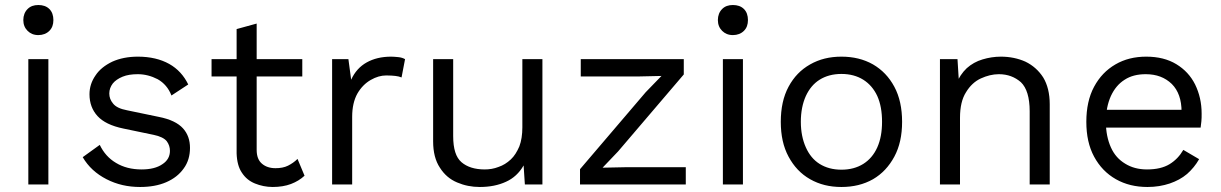

<svg xmlns="http://www.w3.org/2000/svg" viewBox="-20 -736 4873 766"><path d="M133 -596C151 -596 166 -602 177 -613C188 -624 193 -638 193 -656C193 -674 188 -689 177 -700C166 -711 151 -716 133 -716C115 -716 101 -711 90 -700C79 -689 73 -674 73 -656C73 -638 79 -624 90 -613C101 -602 115 -596 133 -596ZM93 -500V0H173V-500Z M539 10C578 10 613 4 643 -9C673 -22 696 -40 713 -64C730 -87 738 -115 738 -146C738 -177 729 -203 710 -224C691 -245 659 -261 612 -270L487 -296C460 -301 441 -310 431 -323C421 -335 416 -348 416 -363C416 -378 421 -391 430 -403C439 -414 452 -423 469 -430C486 -437 506 -440 530 -440C557 -440 584 -433 609 -420C634 -406 653 -384 664 -355L731 -399C714 -434 689 -462 655 -481C621 -500 579 -510 530 -510C491 -510 457 -503 428 -490C399 -476 376 -458 361 -435C345 -412 337 -387 337 -360C337 -325 348 -296 369 -273C390 -250 424 -233 473 -223L593 -198C618 -193 636 -184 645 -173C654 -161 658 -148 658 -134C658 -112 648 -94 628 -81C608 -67 580 -60 545 -60C505 -60 471 -69 443 -86C414 -103 393 -127 378 -158L310 -109C332 -71 364 -42 405 -21C446 0 490 10 539 10Z M924 -620V-124C925 -92 932 -66 945 -47C958 -27 975 -13 997 -4C1019 5 1043 10 1068 10C1095 10 1120 6 1141 -2C1162 -10 1180 -21 1195 -35L1167 -102C1156 -91 1143 -82 1129 -75C1115 -68 1098 -65 1079 -65C1057 -65 1039 -71 1025 -83C1011 -95 1004 -113 1004 -138V-642ZM824 -500V-431H1186V-500Z M1385 0V-270C1385 -307 1392 -338 1406 -363C1420 -387 1438 -405 1459 -417C1480 -429 1500 -435 1521 -435C1537 -435 1549 -434 1558 -433C1567 -432 1575 -430 1582 -427L1596 -500C1589 -504 1580 -507 1570 -508C1559 -509 1550 -510 1541 -510C1502 -510 1470 -502 1443 -487C1416 -472 1395 -449 1381 -418L1370 -500H1305V0Z M1894 10C1934 10 1969 3 1999 -11C2028 -24 2052 -46 2069 -76L2074 0H2144V-500H2064V-228C2064 -199 2060 -173 2052 -152C2043 -131 2032 -113 2018 -100C2003 -86 1987 -76 1969 -70C1951 -63 1933 -60 1914 -60C1874 -60 1843 -70 1821 -89C1799 -108 1788 -142 1788 -193V-500H1708V-172C1708 -129 1717 -94 1735 -67C1752 -40 1775 -20 1804 -8C1832 4 1862 10 1894 10Z M2716 0V-69H2481L2384 -67L2446 -132L2708 -439V-500H2297V-431H2530L2619 -433L2556 -368L2294 -61V0Z M2904 -596C2922 -596 2937 -602 2948 -613C2959 -624 2964 -638 2964 -656C2964 -674 2959 -689 2948 -700C2937 -711 2922 -716 2904 -716C2886 -716 2872 -711 2861 -700C2850 -689 2844 -674 2844 -656C2844 -638 2850 -624 2861 -613C2872 -602 2886 -596 2904 -596ZM2864 -500V0H2944V-500Z M3337 -510C3290 -510 3249 -500 3212 -479C3175 -458 3147 -429 3126 -390C3105 -351 3095 -304 3095 -250C3095 -196 3105 -150 3126 -111C3147 -72 3175 -42 3212 -21C3249 0 3290 10 3337 10C3384 10 3426 0 3463 -21C3499 -42 3527 -72 3548 -111C3569 -150 3579 -196 3579 -250C3579 -304 3569 -351 3548 -390C3527 -429 3499 -458 3463 -479C3426 -500 3384 -510 3337 -510ZM3337 -441C3371 -441 3400 -433 3424 -418C3448 -403 3467 -381 3480 -353C3493 -324 3499 -290 3499 -250C3499 -211 3493 -177 3480 -148C3467 -119 3448 -97 3424 -82C3400 -67 3371 -59 3337 -59C3303 -59 3274 -67 3250 -82C3226 -97 3208 -119 3195 -148C3182 -177 3175 -211 3175 -250C3175 -290 3182 -324 3195 -353C3208 -381 3226 -403 3250 -418C3274 -433 3303 -441 3337 -441Z M3810 0V-266C3810 -309 3818 -343 3834 -368C3849 -393 3869 -412 3893 -423C3917 -434 3941 -440 3965 -440C4000 -440 4029 -429 4053 -408C4076 -386 4088 -347 4088 -292V0H4168V-320C4168 -363 4159 -399 4142 -427C4124 -455 4100 -476 4071 -490C4042 -503 4009 -510 3973 -510C3948 -510 3923 -506 3900 -499C3876 -492 3855 -480 3837 -464C3819 -447 3805 -426 3794 -399L3807 -388L3800 -500H3730V0Z M4558 10C4591 10 4620 5 4647 -4C4673 -13 4696 -25 4716 -42C4735 -59 4751 -78 4764 -101L4701 -138C4687 -114 4669 -95 4646 -81C4623 -67 4593 -60 4556 -60C4522 -60 4493 -68 4469 -83C4444 -98 4425 -119 4412 -148C4399 -177 4392 -211 4392 -250C4392 -290 4399 -324 4412 -353C4425 -381 4443 -403 4467 -418C4490 -433 4518 -440 4551 -440C4594 -440 4628 -427 4655 -401C4681 -375 4694 -338 4694 -290L4735 -298H4366V-227H4770C4771 -234 4772 -243 4773 -252C4774 -261 4774 -272 4774 -283C4774 -326 4765 -364 4748 -399C4731 -433 4706 -460 4673 -480C4640 -500 4600 -510 4553 -510C4507 -510 4466 -500 4430 -479C4394 -458 4366 -429 4345 -390C4324 -351 4314 -304 4314 -250C4314 -196 4324 -150 4345 -111C4366 -72 4395 -42 4432 -21C4469 0 4511 10 4558 10Z"/></svg>

Font: WorkSans-Regular
Style: Regular
Weight: 500
Designer: Wei Huang
Foundry: Wei Huang
Version: ""